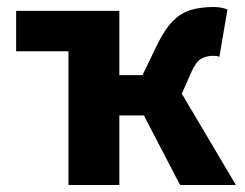

<svg xmlns="http://www.w3.org/2000/svg" viewBox="-20 -527 698 547"><path d="M320 -496 175 -381H26V-496ZM175 0V-496H320V-313H386L430 -404Q451 -446 474 -468.5Q497 -491 525 -499Q553 -507 588 -507Q611 -507 628 -500L605 -365Q601 -367 596 -367.5Q591 -368 586 -368Q568 -368 553 -359.5Q538 -351 524 -319L498 -260L652 0H493L390 -198H320V0Z"/></svg>

Font: Source Sans 3
Style: Bold
Weight: 700
Designer: Paul D. Hunt
Foundry: Adobe
Version: Version 3.052;hotconv 1.1.0;makeotfexe 2.6.0